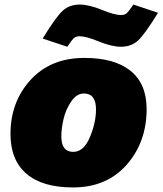

<svg xmlns="http://www.w3.org/2000/svg" viewBox="-20 -808 713 842"><path d="M249 -210Q249 -142 301 -142Q347 -142 374 -206Q401 -270 401 -328Q401 -398 348 -398Q316 -398 292 -362.5Q268 -327 258.5 -285.5Q249 -244 249 -210ZM26 -221Q26 -361 114 -457.5Q202 -554 350 -554Q483 -554 553 -497Q623 -440 623 -330Q623 -185 535.5 -85.5Q448 14 300 14Q166 14 96 -46Q26 -106 26 -221ZM167 -639Q226 -735 255.5 -761.5Q285 -788 330 -788Q370 -788 429 -764Q482 -742 511 -742Q526 -742 535 -749.5Q544 -757 565 -788L673 -752Q614 -656 584.5 -629.5Q555 -603 510 -603Q470 -603 411 -627Q358 -649 329 -649Q314 -649 305 -641.5Q296 -634 275 -603Z"/></svg>

Font: Nacelle Black
Style: Italic
Weight: 900
Italic angle: -12°
Designer: Sora Sagano
Foundry: Sora Sagano
Version: Version 1.000;FEAKit 1.0